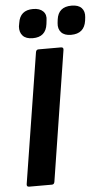

<svg xmlns="http://www.w3.org/2000/svg" viewBox="-58 -888 501 925"><g transform="rotate(-5 192.5 -425.5)"><path d="M45 0Q32 0 34 -13L134 -642Q136 -655 147 -655H256Q269 -655 267 -642L168 -13Q166 0 155 0ZM310 -711Q278 -711 262.5 -728Q247 -745 250 -773L252 -790Q260 -851 324 -851Q357 -851 372.5 -834.5Q388 -818 385 -790L383 -773Q374 -711 310 -711ZM125 -711Q92 -711 76.5 -728Q61 -745 63 -773L66 -790Q75 -851 138 -851Q170 -851 186.5 -834.5Q203 -818 198 -790L196 -773Q188 -711 125 -711Z"/></g></svg>

Font: Sofia Sans Semi Condensed ExtraBold
Style: Italic
Weight: 800
Italic angle: -9°
Version: Version 4.100